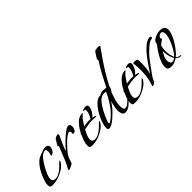

<svg xmlns="http://www.w3.org/2000/svg" viewBox="20 -1189 1788 1788"><g transform="rotate(-45 914.0 -295.0)"><path d="M45 7Q23 7 16 0Q9 -7 9 -29Q9 -48 13 -61Q21 -88 34.5 -120.5Q48 -153 67 -184Q86 -215 110.5 -238Q135 -261 164 -270Q184 -276 203 -284.5Q222 -293 243 -293Q258 -293 268.5 -284Q279 -275 279 -259Q279 -247 272 -232Q265 -217 253.5 -206.5Q242 -196 228 -196Q224 -196 224 -199Q224 -202 226 -204Q231 -213 232.5 -223.5Q234 -234 234 -244Q234 -254 231.5 -263.5Q229 -273 217 -273Q207 -273 197 -267.5Q187 -262 179 -257Q165 -247 145.5 -220.5Q126 -194 108 -161.5Q90 -129 78 -99Q66 -69 66 -51Q66 -16 102 -16Q128 -16 152.5 -30Q177 -44 197.5 -63Q218 -82 231 -96Q244 -110 246 -110Q250 -110 250 -106Q250 -94 235.5 -78Q221 -62 213 -54Q177 -27 133.5 -10Q90 7 45 7Z M250 15Q243 15 244 10Q270 -36 290 -84.5Q310 -133 329 -182L340 -211Q340 -214 335 -213Q330 -212 330 -216Q330 -218 338 -231.5Q346 -245 355 -259.5Q364 -274 366 -277Q370 -283 384 -289Q398 -295 405 -295Q416 -295 416 -286Q416 -283 415 -280Q414 -277 413 -275Q398 -239 380.5 -203.5Q363 -168 352 -130Q381 -165 415.5 -198.5Q450 -232 486 -260Q496 -268 508.5 -275Q521 -282 534 -282Q550 -282 554 -270.5Q558 -259 558 -247Q558 -231 548 -213Q538 -195 519 -195Q511 -195 511 -201Q511 -206 512 -209.5Q513 -213 513 -217Q513 -222 509 -229Q505 -236 500 -236Q487 -236 465 -220Q443 -204 419.5 -181Q396 -158 377.5 -136.5Q359 -115 351 -105Q340 -89 332 -72.5Q324 -56 319 -39Q317 -33 315 -26.5Q313 -20 311 -15Q309 -10 296 -2.5Q283 5 269.5 10Q256 15 250 15Z M566 7Q544 7 537 0Q530 -7 530 -29Q530 -53 541.5 -84Q553 -115 563 -136Q563 -137 562.5 -137.5Q562 -138 562 -139Q562 -144 565.5 -147Q569 -150 571 -153Q576 -161 580 -169Q584 -177 588 -184Q605 -211 629.5 -236Q654 -261 685 -270Q696 -273 706 -273Q708 -273 710.5 -272.5Q713 -272 713 -270Q713 -267 707.5 -263Q702 -259 700 -257Q684 -244 665.5 -217Q647 -190 636 -173Q659 -177 681.5 -179Q704 -181 726 -179Q737 -195 746.5 -218.5Q756 -242 756 -262Q756 -273 753.5 -275Q751 -277 742 -277Q740 -277 736 -278Q732 -279 732 -282Q732 -286 741 -289Q750 -292 760 -293.5Q770 -295 773 -295Q800 -295 800 -270Q800 -256 791.5 -236.5Q783 -217 770.5 -200.5Q758 -184 746 -177Q749 -177 758.5 -174.5Q768 -172 776.5 -169Q785 -166 785 -162Q785 -159 779 -158.5Q773 -158 771 -158Q762 -158 753 -159.5Q744 -161 735 -161Q707 -161 678.5 -157Q650 -153 622 -147Q612 -129 599.5 -101Q587 -73 587 -51Q587 -16 623 -16Q649 -16 673.5 -30Q698 -44 719 -63Q740 -82 753 -96Q766 -110 768 -110Q771 -110 771 -106Q771 -94 757 -77.5Q743 -61 734 -54Q699 -27 655.5 -10Q612 7 566 7Z M1004 8Q977 8 968.5 -13.5Q960 -35 960 -57Q960 -71 963.5 -93Q967 -115 972.5 -136Q978 -157 984 -169Q965 -136 939 -105Q929 -93 910.5 -74.5Q892 -56 870 -37Q848 -18 827 -5.5Q806 7 789 7Q777 7 773.5 -1Q770 -9 770 -19Q770 -40 780 -72Q790 -104 807.5 -139.5Q825 -175 847.5 -205Q870 -235 894.5 -253.5Q919 -272 944 -270Q958 -277 968 -281.5Q978 -286 993 -286Q1004 -286 1015 -284.5Q1026 -283 1036 -281Q1067 -340 1098 -399.5Q1129 -459 1166 -514Q1163 -520 1163 -528Q1163 -533 1165 -536Q1168 -541 1176 -553.5Q1184 -566 1192 -578Q1200 -590 1202 -593Q1207 -599 1221.5 -602Q1236 -605 1244 -605Q1249 -605 1259.5 -603.5Q1270 -602 1270 -595Q1270 -592 1269 -592Q1254 -570 1237.5 -548Q1221 -526 1206 -503Q1167 -446 1131 -387.5Q1095 -329 1064 -267Q1064 -251 1056 -240Q1048 -229 1040 -216Q1038 -212 1036.5 -207Q1035 -202 1033 -197Q1023 -169 1014 -135.5Q1005 -102 1005 -71Q1005 -58 1008.5 -40Q1012 -22 1029 -22Q1046 -22 1063.5 -35.5Q1081 -49 1094 -62.5Q1107 -76 1109 -76Q1110 -76 1110 -74Q1110 -65 1100 -53Q1090 -41 1078.5 -30.5Q1067 -20 1061 -15Q1049 -6 1034 1Q1019 8 1004 8ZM824 -27Q829 -27 835.5 -31.5Q842 -36 846 -39Q900 -78 940.5 -136.5Q981 -195 1008 -255Q998 -261 984 -261Q966 -261 948.5 -251.5Q931 -242 919 -228Q900 -208 880.5 -175.5Q861 -143 845.5 -109Q830 -75 821 -47Q820 -44 819.5 -41Q819 -38 819 -34Q819 -27 824 -27Z M1129 7Q1107 7 1100 0Q1093 -7 1093 -29Q1093 -53 1104.5 -84Q1116 -115 1126 -136Q1126 -137 1125.5 -137.5Q1125 -138 1125 -139Q1125 -144 1128.5 -147Q1132 -150 1134 -153Q1139 -161 1143 -169Q1147 -177 1151 -184Q1168 -211 1192.5 -236Q1217 -261 1248 -270Q1259 -273 1269 -273Q1271 -273 1273.5 -272.5Q1276 -272 1276 -270Q1276 -267 1270.5 -263Q1265 -259 1263 -257Q1247 -244 1228.5 -217Q1210 -190 1199 -173Q1222 -177 1244.5 -179Q1267 -181 1289 -179Q1300 -195 1309.5 -218.5Q1319 -242 1319 -262Q1319 -273 1316.5 -275Q1314 -277 1305 -277Q1303 -277 1299 -278Q1295 -279 1295 -282Q1295 -286 1304 -289Q1313 -292 1323 -293.5Q1333 -295 1336 -295Q1363 -295 1363 -270Q1363 -256 1354.5 -236.5Q1346 -217 1333.5 -200.5Q1321 -184 1309 -177Q1312 -177 1321.5 -174.5Q1331 -172 1339.5 -169Q1348 -166 1348 -162Q1348 -159 1342 -158.5Q1336 -158 1334 -158Q1325 -158 1316 -159.5Q1307 -161 1298 -161Q1270 -161 1241.5 -157Q1213 -153 1185 -147Q1175 -129 1162.5 -101Q1150 -73 1150 -51Q1150 -16 1186 -16Q1212 -16 1236.5 -30Q1261 -44 1282 -63Q1303 -82 1316 -96Q1329 -110 1331 -110Q1334 -110 1334 -106Q1334 -94 1320 -77.5Q1306 -61 1297 -54Q1262 -27 1218.5 -10Q1175 7 1129 7Z M1355 13Q1354 13 1352 12.5Q1350 12 1350 11V8Q1353 0 1356.5 -9Q1360 -18 1362 -27Q1372 -63 1376 -100Q1380 -137 1380 -174Q1380 -206 1377 -237Q1377 -243 1375.5 -249.5Q1374 -256 1374 -262Q1374 -267 1380.5 -268Q1387 -269 1391 -269Q1397 -269 1410.5 -267Q1424 -265 1427 -258Q1429 -255 1429.5 -245Q1430 -235 1430.5 -225Q1431 -215 1431 -212Q1431 -147 1416 -85Q1433 -110 1458.5 -148.5Q1484 -187 1515 -226.5Q1546 -266 1579.5 -294.5Q1613 -323 1644 -329H1652Q1657 -329 1662.5 -327Q1668 -325 1668 -318Q1668 -307 1656 -304Q1653 -303 1649.5 -303Q1646 -303 1643 -302Q1629 -298 1615.5 -288.5Q1602 -279 1591 -269Q1544 -229 1504 -177Q1464 -125 1429 -74Q1422 -64 1414.5 -54Q1407 -44 1402 -33Q1399 -29 1397.5 -23Q1396 -17 1394 -12Q1390 -3 1378 5Q1366 13 1355 13Z M1605 8Q1583 8 1570.5 -0.5Q1558 -9 1558 -34Q1558 -65 1574.5 -103Q1591 -141 1614 -176.5Q1637 -212 1657 -235V-237Q1657 -261 1676.5 -276.5Q1696 -292 1722 -299.5Q1748 -307 1767 -307Q1793 -307 1810.5 -295Q1828 -283 1828 -254Q1828 -229 1815 -196.5Q1802 -164 1781.5 -130.5Q1761 -97 1738 -69.5Q1715 -42 1696 -26Q1711 -8 1735 -8Q1737 -8 1740 -7Q1743 -6 1743 -4Q1743 0 1739.5 1Q1736 2 1733 2Q1720 2 1708.5 -4.5Q1697 -11 1688 -21Q1651 8 1605 8ZM1687 -39Q1709 -60 1730.5 -97.5Q1752 -135 1767 -175.5Q1782 -216 1782 -246Q1782 -258 1777 -271Q1772 -284 1756 -284Q1744 -284 1733 -275Q1722 -266 1717 -255Q1719 -252 1721.5 -247Q1724 -242 1724 -238Q1724 -234 1722 -233Q1709 -226 1697.5 -217.5Q1686 -209 1675 -198Q1671 -183 1669 -167Q1667 -151 1667 -135Q1667 -112 1671.5 -86Q1676 -60 1687 -39ZM1645 -17Q1655 -17 1663.5 -21.5Q1672 -26 1679 -32Q1663 -57 1656 -90Q1649 -123 1649 -152Q1636 -131 1625 -108.5Q1614 -86 1614 -60Q1614 -45 1620.5 -31Q1627 -17 1645 -17Z"/></g></svg>

Font: Bonheur Royale
Style: Regular
Weight: 400
Designer: Robert E. Leuschke
Foundry: Robert E. Leuschke
Version: Version 1.010; ttfautohint (v1.8.3)